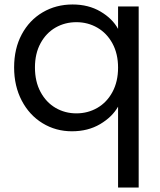

<svg xmlns="http://www.w3.org/2000/svg" viewBox="-20 -577 716 857"><path d="M43 -276Q43 -360 77 -423.5Q111 -487 170.5 -522Q230 -557 304 -557Q375 -557 428.5 -525.5Q482 -494 507 -448V-548H599V260H507V-101Q481 -55 427 -23Q373 9 301 9Q229 9 170 -27Q111 -63 77 -128Q43 -193 43 -276ZM507 -275Q507 -337 482 -383Q457 -429 414.5 -453.5Q372 -478 321 -478Q270 -478 228 -454Q186 -430 161 -384Q136 -338 136 -276Q136 -213 161 -166.5Q186 -120 228 -95.5Q270 -71 321 -71Q372 -71 414.5 -95.5Q457 -120 482 -166.5Q507 -213 507 -275Z"/></svg>

Font: Fz Poppins
Style: Regular
Weight: 400
Designer: Ninad Kale (Devanagari), Jonny Pinhorn (Latin)
Foundry: Indian Type Foundry
Version: Vit hóa bi Vntype.Com & FontZin.Com